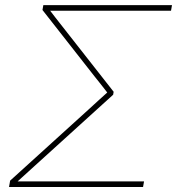

<svg xmlns="http://www.w3.org/2000/svg" viewBox="-20 -748 708 768"><path d="M16.1 0 20.5 -25.4 335.9 -311.5Q346.2 -320.8 356.2 -330.1Q366.2 -339.4 376.2 -348.4Q386.2 -357.4 396.5 -366.7Q406.7 -376 417 -385.3L414.6 -370.6Q405.3 -382.8 395.8 -395Q386.2 -407.2 376.7 -419.2Q367.2 -431.2 357.4 -443.4L149.9 -708L153.3 -727.5H668L664.1 -705.1H244.6Q226.1 -705.1 207.3 -705.1Q188.5 -705.1 169.9 -705.1L174.8 -712.4Q181.6 -704.1 188 -695.6Q194.3 -687 200.9 -678.7Q207.5 -670.4 213.9 -662.1L434.6 -380.9L432.6 -369.1L118.2 -84Q106 -72.8 93.3 -61.3Q80.6 -49.8 67.9 -38.3Q55.2 -26.9 42.5 -15.1L40 -22.5Q63 -22.5 85.9 -22.5Q108.9 -22.5 131.3 -22.5H556.2L552.2 0Z"/></svg>

Font: Inter 20pt Thin
Style: Italic
Weight: 250
Italic angle: -9.3988°
Version: Version 4.001;git-66647c0bb